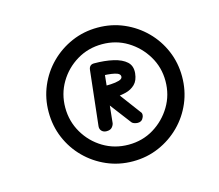

<svg xmlns="http://www.w3.org/2000/svg" viewBox="-83 -996 867 759"><g transform="rotate(-15 350.0 -616.5)"><path d="M303 -485Q291 -485 283.5 -492.5Q276 -500 277 -512L302 -736Q303 -746 308.5 -751.5Q314 -757 324 -757Q336 -757 347 -750Q358 -743 357 -731L334 -509Q332 -500 325 -492.5Q318 -485 303 -485ZM431 -485Q425 -485 417 -487.5Q409 -490 405 -496L307 -625L379 -622L452 -524Q457 -519 457 -512Q457 -505 454 -500Q448 -485 431 -485ZM325 -605 326 -659Q347 -659 367 -660Q387 -661 400.5 -665Q414 -669 415 -677Q417 -691 393 -696.5Q369 -702 325 -702L324 -757Q368 -757 402.5 -749Q437 -741 455.5 -724Q474 -707 471 -677Q468 -648 452.5 -633Q437 -618 415 -612.5Q393 -607 369 -606Q345 -605 325 -605ZM374 -343Q317 -343 267.5 -364.5Q218 -386 180.5 -423.5Q143 -461 122 -510.5Q101 -560 101 -617Q101 -673 122 -722.5Q143 -772 180.5 -809.5Q218 -847 267.5 -868.5Q317 -890 374 -890Q431 -890 480.5 -868.5Q530 -847 567.5 -809.5Q605 -772 626 -722.5Q647 -673 647 -617Q647 -560 626 -510.5Q605 -461 567.5 -423.5Q530 -386 480.5 -364.5Q431 -343 374 -343ZM374 -411Q431 -411 477 -439Q523 -467 551 -513.5Q579 -560 579 -617Q579 -673 551 -719.5Q523 -766 477 -794Q431 -822 374 -822Q317 -822 270.5 -794Q224 -766 196.5 -719.5Q169 -673 169 -617Q169 -561 196.5 -514Q224 -467 270.5 -439Q317 -411 374 -411Z"/></g></svg>

Font: Edu SA Beginner Medium
Style: Regular
Weight: 500
Version: Version 1.003